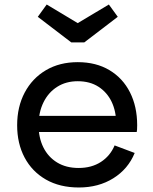

<svg xmlns="http://www.w3.org/2000/svg" viewBox="-20 -821 679 851"><path d="M353.5 -633H296L147.5 -746.5L187 -801L324.5 -718.5L462.5 -801L502 -746.5ZM329.5 10Q245 10 183.5 -25.2Q122 -60.5 89 -122.8Q56 -185 56 -266Q56 -347.5 89.5 -410.8Q123 -474 183.5 -509.8Q244 -545.5 324.5 -545.5Q406 -545.5 465.2 -510Q524.5 -474.5 556.2 -411.5Q588 -348.5 588 -266Q588 -254 587.5 -247.2Q587 -240.5 586 -236H493Q494 -243.5 494.5 -252.2Q495 -261 495 -273Q495 -327.5 474.8 -369.8Q454.5 -412 416.5 -436.5Q378.5 -461 324.5 -461Q272.5 -461 233.5 -436.2Q194.5 -411.5 172.8 -367.5Q151 -323.5 151 -266Q151 -210.5 172.2 -167.8Q193.5 -125 233.2 -100.8Q273 -76.5 328.5 -76.5Q386 -76.5 427.2 -103.2Q468.5 -130 488 -176.5L577 -143Q548 -72 482.5 -31Q417 10 329.5 10ZM115.5 -236V-307.5H558L586 -236Z"/></svg>

Font: Hepta Slab Medium
Style: Regular
Weight: 500
Designer: Michael LaGattuta
Foundry: Michael LaGattuta
Version: Version 1.102